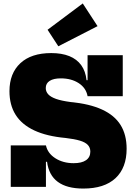

<svg xmlns="http://www.w3.org/2000/svg" viewBox="-20 -1086 778 1116"><path d="M464 10Q369 10 316.2 -28.8Q263.5 -67.5 253.5 -145.5H230.5L247 -241Q257 -194.5 302 -166Q347 -137.5 408 -137.5Q455 -137.5 480 -154.8Q505 -172 505 -205Q505 -228 490.5 -243.5Q476 -259 444.5 -268.5Q413 -278 361.5 -284Q251.5 -294 179 -328Q106.5 -362 70.8 -418.8Q35 -475.5 35 -556Q35 -659.5 98.2 -718.5Q161.5 -777.5 278 -777.5Q339 -777.5 383 -759.8Q427 -742 452.2 -707Q477.5 -672 483 -620H506L489 -527Q480.5 -574.5 437.8 -602.5Q395 -630.5 333 -630.5Q291.5 -630.5 268.8 -616Q246 -601.5 246 -574Q246 -554 260 -538.2Q274 -522.5 305.5 -511.2Q337 -500 390 -493Q501 -482.5 573.2 -449.2Q645.5 -416 680.8 -359.5Q716 -303 716 -221.5Q716 -110.5 651.2 -50.2Q586.5 10 464 10ZM42.5 0V-241H247V0ZM489 -527V-765H693.5V-527ZM461 -1066 547 -934 319 -817 256.5 -913Z"/></svg>

Font: Hepta Slab ExtraLight ExtraBold
Style: Regular
Weight: 800
Version: Version 1.102